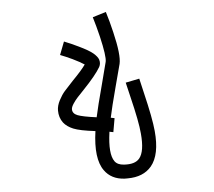

<svg xmlns="http://www.w3.org/2000/svg" viewBox="-58 -884 1116 1003"><g transform="rotate(-5 500.0 -382.0)"><path d="M239.3 -329.1Q239.3 -354.5 253.9 -382.3Q268.6 -410.2 283.7 -427.2Q298.8 -444.3 329.1 -476.6Q379.9 -528.3 399.4 -556.6Q378.9 -570.3 338.9 -589.8Q305.7 -605.5 275.4 -617.2L301.8 -685.5Q338.9 -670.9 377 -652.3Q429.7 -627 450.2 -609.4Q470.7 -591.8 476.6 -576.2Q483.4 -555.7 473.6 -537.1Q449.2 -495.1 381.8 -424.8Q359.4 -401.4 347.7 -388.7Q335.9 -376 324.2 -358.4Q312.5 -340.8 312.5 -329.1Q312.5 -306.6 338.4 -296.4Q364.3 -286.1 437.5 -276.4Q449.2 -332 480.5 -448.2Q501 -526.4 509.8 -561.5Q515.6 -589.8 491.2 -694.3Q477.5 -751 462.9 -798.8L533.2 -820.3Q548.8 -770.5 562.5 -711.9Q591.8 -589.8 581.1 -543.9Q572.3 -507.8 550.8 -429.7Q521.5 -320.3 510.7 -267.6Q521.5 -265.6 530.3 -263.7L517.6 -191.4Q507.8 -193.4 497.1 -195.3Q497.1 -195.3 497.1 -193.8Q497.1 -192.4 497.1 -192.4Q481.4 -80.1 509.8 -40Q524.4 -19.5 558.6 -17.6Q616.2 -13.7 639.6 -42Q668.9 -77.1 660.2 -171.9Q655.3 -233.4 623 -365.2Q610.4 -418.9 604.5 -443.4L676.8 -458Q681.6 -435.5 694.3 -382.8Q727.5 -245.1 733.4 -178.7Q745.1 -53.7 696.3 4.9Q653.3 55.7 571.3 55.7Q562.5 55.7 554.7 55.7Q485.4 51.8 450.2 2Q404.3 -61.5 424.8 -205.1Q343.8 -214.8 310.5 -228.5Q277.3 -242.2 259.8 -264.6Q239.3 -292 239.3 -329.1Z"/></g></svg>

Font: irohakakuC Regular
Style: Regular
Weight: 400
Designer: [Source Han Sans]
Ryoko NISHIZUKA Ë•øÂ°öÊ∂ºÂ≠ê (kana & ideographs); Paul D. Hunt (Latin, Greek & Cyrillic); Wenlong ZHAN
Version: Version 1.001.20160904